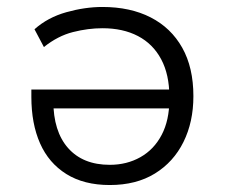

<svg xmlns="http://www.w3.org/2000/svg" viewBox="-20 -523 646 551"><path d="M295 8Q221 8 170.5 -23.5Q120 -55 95 -111.5Q70 -168 70 -245V-266H485V-212H111L133 -234Q133 -146 175.5 -98Q218 -50 295 -50Q344 -50 383 -72Q422 -94 444 -136Q466 -178 466 -237V-246Q466 -309 442.5 -353Q419 -397 376 -419.5Q333 -442 274 -442Q233 -442 189.5 -431Q146 -420 106 -388L79 -439Q117 -473 170.5 -488Q224 -503 274 -503Q354 -503 412.5 -473Q471 -443 503 -386Q535 -329 535 -247Q535 -173 506.5 -115.5Q478 -58 424.5 -25Q371 8 295 8Z"/></svg>

Font: Nunito Sans 7pt Light
Style: Regular
Weight: 300
Designer: Vernon Adams
Foundry: Vernon Adams
Version: Version 3.101;gftools[0.9.27]